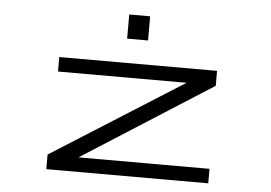

<svg xmlns="http://www.w3.org/2000/svg" viewBox="-51 -783 1201 851"><g transform="rotate(5 550.0 -357.5)"><path d="M184 0V-65L770 -435.5H198V-500H900V-433.5L321.5 -64.5H904.5V0ZM490.5 -715H583.5V-607.5H490.5Z"/></g></svg>

Font: Trispace Expanded Light
Style: Regular
Weight: 300
Width: 7
Designer: Tyler Finck
Foundry: Etcetera Type Company
Version: Version 1.210; ttfautohint (v1.8.3)